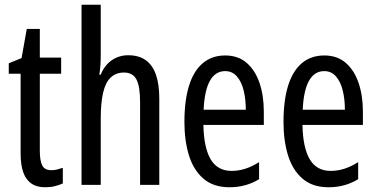

<svg xmlns="http://www.w3.org/2000/svg" viewBox="-20 -780 1591 810"><path d="M197 -62Q209 -62 221 -65Q233 -68 245 -72V-6Q229 1 211 5.5Q193 10 170 10Q135 10 112 -6Q89 -22 78 -53.5Q67 -85 67 -133V-469H17V-513L71 -535L93 -658H148V-537H238V-469H148V-143Q148 -103 158 -82.5Q168 -62 197 -62Z M405 -545Q405 -523 403.5 -503Q402 -483 399 -465H405Q415 -491 432.5 -509.5Q450 -528 472.5 -537.5Q495 -547 520 -547Q566 -547 595 -526Q624 -505 638 -464.5Q652 -424 652 -364V0H571V-348Q571 -416 555.5 -445Q540 -474 503 -474Q469 -474 447 -453Q425 -432 415 -389Q405 -346 405 -279V0H324V-760H405Z M930 -546Q985 -546 1021 -514.5Q1057 -483 1075 -429.5Q1093 -376 1093 -309V-253H838Q840 -156 869 -107.5Q898 -59 957 -59Q986 -59 1014.5 -68Q1043 -77 1073 -96V-24Q1045 -7 1014 1.5Q983 10 948 10Q880 10 838 -26.5Q796 -63 777 -125Q758 -187 758 -265Q758 -356 777.5 -418.5Q797 -481 835.5 -513.5Q874 -546 930 -546ZM930 -480Q889 -480 866 -440Q843 -400 839 -317H1017Q1017 -361 1008 -398Q999 -435 979.5 -457.5Q960 -480 930 -480Z M1348 -546Q1403 -546 1439 -514.5Q1475 -483 1493 -429.5Q1511 -376 1511 -309V-253H1256Q1258 -156 1287 -107.5Q1316 -59 1375 -59Q1404 -59 1432.5 -68Q1461 -77 1491 -96V-24Q1463 -7 1432 1.5Q1401 10 1366 10Q1298 10 1256 -26.5Q1214 -63 1195 -125Q1176 -187 1176 -265Q1176 -356 1195.5 -418.5Q1215 -481 1253.5 -513.5Q1292 -546 1348 -546ZM1348 -480Q1307 -480 1284 -440Q1261 -400 1257 -317H1435Q1435 -361 1426 -398Q1417 -435 1397.5 -457.5Q1378 -480 1348 -480Z"/></svg>

Font: Noto Sans Arabic ExtraCondensed
Style: Regular
Weight: 400
Width: 2
Designer: Monotype Design Team, Nadine Chahine, Nizar Qandah and Khaled Hosny
Foundry: Monotype Imaging Inc.
Version: Version 2.012